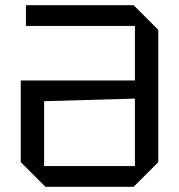

<svg xmlns="http://www.w3.org/2000/svg" viewBox="-20 -720 690 740"><path d="M590 -605V-95L495 0H155L60 -95V-410H500V-620H80V-700H495ZM500 -340 150 -330V-80H500Z"/></svg>

Font: Tektur
Style: Regular
Weight: 400
Designer: Adam Jagosz
Foundry: Adam Jagosz
Version: Version 1.005;gftools[0.9.30]